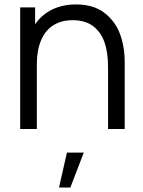

<svg xmlns="http://www.w3.org/2000/svg" viewBox="-20 -573 634 853"><path d="M277.3 105 242.2 260H292.5L352.2 105ZM460 -275.7Q460 -340 444.2 -385.3Q428.3 -430.7 393.4 -457Q358.5 -483.3 303.3 -483.3Q251.7 -483.3 216.1 -460.2Q180.5 -437.2 162.1 -393.2Q143.7 -349.3 143.7 -288L91.7 -299.7Q91.7 -380.7 120.2 -437.9Q148.7 -495.2 199.6 -524.2Q250.5 -553.3 317.7 -553.3Q394.7 -553.3 443.1 -516.5Q491.5 -479.7 512.8 -422.8Q534 -366 534 -297V0H460ZM69.7 0V-540H136V-407H143.7V0Z"/></svg>

Font: Hauora
Style: Regular
Weight: 400
Designer: Wayne Shih
Foundry: WCYS
Version: Version 1.001